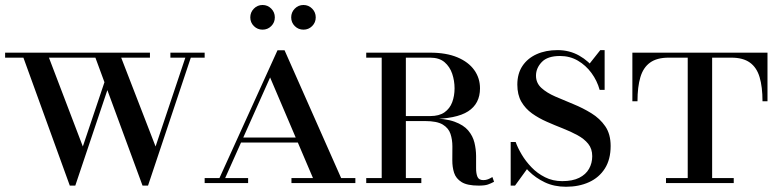

<svg xmlns="http://www.w3.org/2000/svg" viewBox="-20 -716 3057 751"><path d="M537.5 10 346 -510H446.5L588.5 -143L711.5 -510L732 -507.5L559 10ZM253 10 64.5 -510H164L304 -143L396.5 -418L413.5 -404L274.5 10ZM0 -490.5V-510H566.5V-490.5ZM646.5 -490.5V-510H780.5V-490.5Z M829.5 0 1065.5 -519.5H1093L1323 0H1212.5L1036.5 -413L852 0ZM780.5 0V-19.5H950.5V0ZM918 -158.5V-178H1228V-158.5ZM1120 0V-19.5H1370V0ZM1167 -600Q1147 -600 1133 -614Q1119 -628 1119 -648Q1119 -668 1133 -682.2Q1147 -696.5 1167 -696.5Q1187 -696.5 1201 -682.2Q1215 -668 1215 -648Q1215 -628 1201 -614Q1187 -600 1167 -600ZM1007 -600Q987 -600 973 -614Q959 -628 959 -648Q959 -668 973 -682.2Q987 -696.5 1007 -696.5Q1027 -696.5 1041 -682.2Q1055 -668 1055 -648Q1055 -628 1041 -614Q1027 -600 1007 -600Z M1542.5 -250.5V-262H1662.5Q1698 -262 1718.8 -276.8Q1739.5 -291.5 1748.8 -316.2Q1758 -341 1758 -370.5Q1758 -400 1748.8 -427.5Q1739.5 -455 1718.8 -472.8Q1698 -490.5 1662.5 -490.5H1412.5V-510H1662.5Q1725.5 -510 1769 -491.8Q1812.5 -473.5 1835 -442Q1857.5 -410.5 1857.5 -370.5Q1857.5 -310.5 1811 -280.5Q1764.5 -250.5 1662.5 -250.5ZM1412.5 0V-19.5H1628V0ZM1473 0V-510H1567.5V0ZM1852.5 10Q1807.5 10 1785.5 -3.8Q1763.5 -17.5 1756.2 -40Q1749 -62.5 1749.2 -89.5Q1749.5 -116.5 1749.5 -143.2Q1749.5 -170 1742 -192.5Q1734.5 -215 1711.8 -228.8Q1689 -242.5 1642.5 -242.5H1542.5V-253H1662.5Q1722 -253 1757.8 -240Q1793.5 -227 1811.5 -205.5Q1829.5 -184 1835.8 -158Q1842 -132 1842.2 -106.2Q1842.5 -80.5 1842.2 -59Q1842 -37.5 1847.5 -24.5Q1853 -11.5 1870.5 -11.5Q1880.5 -11.5 1888.8 -14.8Q1897 -18 1906 -23.5L1912.5 -5Q1900.5 1.5 1888.2 5.8Q1876 10 1852.5 10Z M2194 14.5Q2147.5 14.5 2111.2 -2.8Q2075 -20 2048.2 -46.8Q2021.5 -73.5 2004 -104Q1986.5 -134.5 1977.5 -160.5H1997Q2005 -138 2020.5 -111.8Q2036 -85.5 2058.8 -61.8Q2081.5 -38 2111.8 -22.8Q2142 -7.5 2179 -7.5Q2219.5 -7.5 2245.5 -20.5Q2271.5 -33.5 2284 -55.8Q2296.5 -78 2296.5 -105Q2296.5 -134 2280.8 -153.5Q2265 -173 2238.8 -187.2Q2212.5 -201.5 2181.2 -213.8Q2150 -226 2118.8 -239.8Q2087.5 -253.5 2061.2 -272.2Q2035 -291 2019.2 -318.2Q2003.5 -345.5 2003.5 -385Q2003.5 -428 2023.5 -458Q2043.5 -488 2079 -504Q2114.5 -520 2161 -520Q2207.5 -520 2245.5 -498.5Q2283.5 -477 2309.2 -441.8Q2335 -406.5 2345 -364.5H2325.5Q2315.5 -400.5 2293.5 -430.5Q2271.5 -460.5 2240.2 -478.8Q2209 -497 2170.5 -497Q2121.5 -497 2099 -473.2Q2076.5 -449.5 2076.5 -420Q2076.5 -391.5 2097.5 -372.2Q2118.5 -353 2151.8 -338.5Q2185 -324 2222.5 -308.8Q2260 -293.5 2293.2 -273Q2326.5 -252.5 2347.5 -222Q2368.5 -191.5 2368.5 -145Q2368.5 -92.5 2346 -57Q2323.5 -21.5 2284 -3.5Q2244.5 14.5 2194 14.5ZM1977.5 10V-160.5Q1990.5 -136 2000.2 -120.2Q2010 -104.5 2020 -90.8Q2030 -77 2043.5 -57.5L1994.5 10ZM2345 -364.5Q2335.5 -387 2326 -400.8Q2316.5 -414.5 2305.8 -427.5Q2295 -440.5 2280.5 -460L2328 -520H2345Z M2453.5 -320V-510H2982V-320H2962.5Q2962.5 -376 2951.2 -414Q2940 -452 2913.2 -471.2Q2886.5 -490.5 2840.5 -490.5H2595.5Q2549.5 -490.5 2522.8 -471.2Q2496 -452 2484.8 -414Q2473.5 -376 2473.5 -320ZM2585 0V-19.5H2850V0ZM2670 0V-505H2765.5V0Z"/></svg>

Font: Bodoni Moda SC 11pt
Style: Regular
Weight: 400
Version: Version 2.005